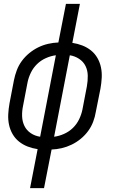

<svg xmlns="http://www.w3.org/2000/svg" viewBox="-20 -760 590 990"><path d="M135 210 174 9Q147 5 122.5 -4.5Q98 -14 78 -30Q58 -46 45 -68.5Q32 -91 26.5 -117Q21 -143 22.5 -171Q24 -199 29 -227L52 -347Q57 -372 66.5 -397.5Q76 -423 92.5 -445.5Q109 -468 131 -486Q153 -504 177.5 -516Q202 -528 228.5 -534Q255 -540 281 -541L320 -740H392L353 -539Q380 -535 404.5 -525.5Q429 -516 449 -500Q469 -484 482 -461.5Q495 -439 500.5 -413Q506 -387 504.5 -359Q503 -331 498 -303L474 -183Q470 -158 460.5 -132.5Q451 -107 434.5 -84.5Q418 -62 396 -44Q374 -26 349 -14Q324 -2 298 4Q272 10 246 11L207 210ZM187 -55 268 -475Q243 -472 217 -460.5Q191 -449 171 -429.5Q151 -410 139 -385Q127 -360 122 -335L99 -215Q93 -187 94 -160Q95 -133 106 -110.5Q117 -88 138.5 -73.5Q160 -59 187 -55ZM259 -55Q284 -58 310 -69.5Q336 -81 356 -100.5Q376 -120 388 -145Q400 -170 405 -195L428 -315Q433 -343 432.5 -370Q432 -397 421 -419.5Q410 -442 388 -456.5Q366 -471 340 -475Z"/></svg>

Font: Lode Term
Style: Italic
Weight: 400
Italic angle: -11°
Monospace: yes
Designer: Belleve Invis
Foundry: Belleve Invis
Version: Version 29.2.0